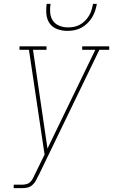

<svg xmlns="http://www.w3.org/2000/svg" viewBox="-20 -975 586 995"><path d="M51 0V-18H95Q106 -18 117.5 -21Q129 -24 137.5 -32.5Q146 -41 151 -51.5Q156 -62 161 -72L211 -174L130 -717H81V-735H221V-717H151L226 -205L474 -717H406V-735H546V-717H495L179 -64H178Q178 -63 178 -63Q178 -63 178 -63Q172 -50 165 -37.5Q158 -25 147 -15.5Q136 -6 122.5 -3Q109 0 95 0ZM329 -815Q302 -815 277 -824Q252 -833 237.5 -853.5Q223 -874 220.5 -901Q218 -928 222 -955H242Q238 -932 240 -909Q242 -886 254 -868Q266 -850 287.5 -841.5Q309 -833 332 -833Q348 -833 363.5 -836Q379 -839 394 -847Q409 -855 421 -867.5Q433 -880 441.5 -894Q450 -908 454.5 -923.5Q459 -939 462 -955H482Q479 -937 473 -919Q467 -901 457 -884.5Q447 -868 432.5 -854Q418 -840 401 -831Q384 -822 365.5 -818.5Q347 -815 329 -815Z"/></svg>

Font: Iosevka Slab Thin
Style: Italic
Weight: 100
Italic angle: -9°
Monospace: yes
Designer: Belleve Invis
Foundry: Belleve Invis
Version: Version 11.1.1; ttfautohint (v1.8.3)